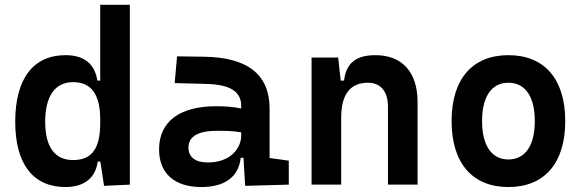

<svg xmlns="http://www.w3.org/2000/svg" viewBox="-20 -752 2384 782"><path d="M246.6 9.8C321.8 9.8 369.1 -26.4 377.9 -93.8H388.7L403.8 4.9L508.8 0V-732.4H388.2V-423.8H376.5C366.2 -491.2 323.2 -527.3 247.1 -527.3C115.2 -527.3 42 -431.2 42 -256.3C42 -83.5 115.2 9.8 246.6 9.8ZM388.2 -251.5C388.2 -148.4 355.5 -100.1 277.8 -100.1C203.1 -100.1 164.1 -153.3 164.1 -256.3C164.1 -360.4 204.1 -417.5 277.8 -417.5C351.1 -417.5 388.2 -368.2 388.2 -265.6Z M978.5 4.9 1156.2 0V-97.7L1078.1 -108.4V-309.6C1078.1 -446.3 991.2 -518.6 810.5 -521L701.2 -522.5L691.4 -413.6L820.3 -410.2C914.6 -407.7 962.4 -380.9 962.4 -320.3V-310.1C932.6 -316.4 900.4 -319.3 859.9 -319.3C711.9 -319.3 627.9 -256.8 627.9 -143.6C627.9 -45.4 690.9 9.8 800.3 9.8C893.1 9.8 952.1 -29.8 960.4 -109.4H971.7ZM962.4 -212.9V-200.2C962.4 -146.5 917 -90.3 826.7 -90.3C775.4 -90.3 747.6 -111.8 747.6 -151.4C747.6 -196.3 787.6 -219.2 862.8 -219.2C897 -219.2 927.2 -219.2 962.4 -212.9Z M1560.1 0H1680.7V-336.9C1680.7 -458 1618.2 -527.3 1508.8 -527.3C1427.7 -527.3 1389.6 -493.2 1381.3 -423.8H1367.7L1357.4 -517.6H1249V0H1369.6V-271.5C1369.6 -367.7 1406.2 -415 1478.5 -415C1530.3 -415 1560.1 -379.9 1560.1 -317.4Z M2050.8 9.8C2197.8 9.8 2282.2 -87.9 2282.2 -258.8C2282.2 -429.7 2197.8 -527.3 2050.8 -527.3C1903.8 -527.3 1819.3 -429.7 1819.3 -258.8C1819.3 -87.9 1903.8 9.8 2050.8 9.8ZM2050.8 -102.5C1982.4 -102.5 1943.4 -159.2 1943.4 -258.8C1943.4 -358.9 1982.4 -415 2050.8 -415C2119.1 -415 2158.2 -358.9 2158.2 -258.8C2158.2 -159.2 2119.1 -102.5 2050.8 -102.5Z"/></svg>

Font: Cascadia Code PL SemiBold
Style: Regular
Weight: 600
Monospace: yes
Designer: Aaron Bell
Foundry: Saja Typeworks
Version: Version 2404.023